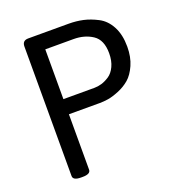

<svg xmlns="http://www.w3.org/2000/svg" viewBox="-128 -802 827 906"><g transform="rotate(-20 285.0 -349.0)"><path d="M450 -504Q450 -571 410 -597.5Q370 -624 315 -624H173V-374H329Q347 -374 365.5 -379.5Q384 -385 404 -398Q424 -411 437 -438.5Q450 -466 450 -504ZM541 -504Q541 -452 523.5 -412.5Q506 -373 481.5 -352Q457 -331 425 -318Q393 -305 370.5 -301.5Q348 -298 328 -298H173V-20Q173 2 133 2H125Q85 2 85 -20V-670Q85 -700 115 -700H318Q356 -700 390 -692.5Q424 -685 460.5 -666Q497 -647 519 -605.5Q541 -564 541 -504Z"/></g></svg>

Font: mmAsap
Style: Regular
Weight: 400
Designer: Pablo Cosgaya
Foundry: Omnibus-Type
Version: Version 1.001